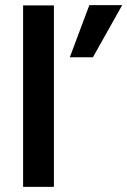

<svg xmlns="http://www.w3.org/2000/svg" viewBox="-20 -728 496 748"><path d="M190 0H70V-707H190ZM342 -505H252L328 -708H456Z"/></svg>

Font: Hind Siliguri SemiBold
Style: Regular
Weight: 600
Designer: Jyotish Sonowal
Foundry: Indian Type Foundry
Version: Version 1.001;PS 1.0;hotconv 1.0.86;makeotf.lib2.5.63406; tt